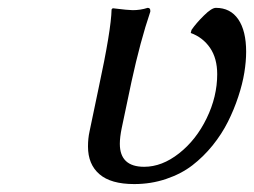

<svg xmlns="http://www.w3.org/2000/svg" viewBox="-20 -459 647 489"><path d="M314.9 -251 290 -132.8Q285.2 -109.4 285.2 -92.8Q285.2 -34.2 347.2 -34.2Q392.6 -34.2 436 -68.4Q479.5 -102.5 506.3 -157.7Q533.2 -212.9 533.2 -270Q533.2 -310.5 514.9 -337.2Q496.6 -363.8 465.8 -375L467.8 -382.8Q479.5 -399.9 499.3 -419.4Q519 -439 529.8 -439Q566.9 -439 586.9 -409.7Q606.9 -380.4 606.9 -327.1Q606.9 -302.7 602.3 -274.2Q597.7 -245.6 586.9 -212.9Q576.2 -180.2 560.5 -148.9Q544.9 -117.7 521.5 -88.6Q498 -59.6 469.7 -37.8Q441.4 -16.1 403.1 -3.2Q364.7 9.8 321.8 9.8Q262.2 9.8 233.2 -15.4Q204.1 -40.5 204.1 -85.9Q204.1 -106.4 208 -124L231 -233.9Q263.2 -383.3 264.2 -435.1L267.1 -438Q307.1 -433.1 317.9 -433.1Q337.9 -433.1 356 -439Q362.8 -439 362.8 -432.1V-429.2Q337.4 -354.5 314.9 -251Z"/></svg>

Font: Linear Smooth
Style: Italic
Weight: 400
Designer: Philipp H. Poll, Flanker
Foundry: Philipp H. Poll, reworked by Flanker
Version: Version 1.061 | FøM Fix